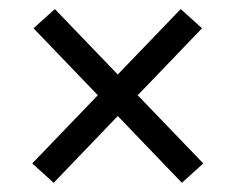

<svg xmlns="http://www.w3.org/2000/svg" viewBox="-20 -522 520 424"><path d="M428.9 -161.1 381.7 -118.3 54 -459.6 101.1 -502ZM51.2 -161.1 379.1 -502 426.2 -459.6 98.5 -118.3Z"/></svg>

Font: Anek Latin Medium
Style: Regular
Weight: 500
Designer: Yesha Goshar
Foundry: Ek Type
Version: Version 1.003